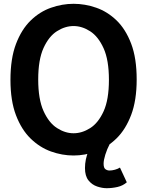

<svg xmlns="http://www.w3.org/2000/svg" viewBox="-20 -804 774 1010"><path d="M367 14Q307 14 248 -7.2Q189 -28.5 141 -75.2Q93 -122 64 -198Q35 -274 35 -384Q35 -496 64 -572.5Q93 -649 141 -695.8Q189 -742.5 248 -763.2Q307 -784 367 -784Q427 -784 486 -763.5Q545 -743 593 -696.8Q641 -650.5 670 -574.2Q699 -498 699 -386Q699 -276 670 -199.5Q641 -123 593 -76Q545 -29 486 -7.5Q427 14 367 14ZM367 -103Q411.5 -103 454.2 -130Q497 -157 525 -218.5Q553 -280 553 -384Q553 -488 525 -550Q497 -612 454.2 -639.5Q411.5 -667 367 -667Q322.5 -667 279.8 -640Q237 -613 209 -551.5Q181 -490 181 -386Q181 -282 209 -220Q237 -158 279.8 -130.5Q322.5 -103 367 -103ZM541 186Q517.5 186 490.8 177Q464 168 445.5 145Q427 122 427 80Q427 34 446 -11.5Q465 -57 492 -89L557 -46Q543 -19.5 534 9.5Q525 38.5 525 57Q525 79.5 534.8 86.2Q544.5 93 556 93Q569 93 584.5 88.8Q600 84.5 611 77.5L647 155Q626.5 173 598.2 179.5Q570 186 541 186Z"/></svg>

Font: Junction
Style: Bold
Weight: 700
Designer: Caroline Hadilaksono
Foundry: Caroline Hadilaksono, Tyler Finck, The League of Moveable Type
Version: Version 2.000; ttfautohint (v1.8.3)